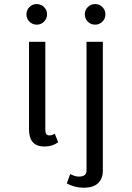

<svg xmlns="http://www.w3.org/2000/svg" viewBox="-20 -703 640 932"><path d="M304.2 187.5 320.8 141.7Q343.3 154.2 362.5 154.2Q400 154.2 400 125V-500H479.2V125Q479.2 165 455.4 186.7Q431.7 208.3 387.5 208.3Q342.5 208.3 304.2 187.5ZM477.1 -668.8Q491.7 -654.2 491.7 -633.3Q491.7 -612.5 477.1 -597.9Q462.5 -583.3 441.7 -583.3Q420.8 -583.3 406.2 -597.9Q391.7 -612.5 391.7 -633.3Q391.7 -654.2 406.2 -668.8Q420.8 -683.3 441.7 -683.3Q462.5 -683.3 477.1 -668.8ZM262.5 -12.5Q234.2 8.3 195.8 8.3Q120.8 8.3 120.8 -75V-500H200V-75Q200 -59.2 204.2 -52.5Q208.3 -45.8 220.8 -45.8Q233.3 -45.8 245.8 -54.2ZM193.8 -668.8Q208.3 -654.2 208.3 -633.3Q208.3 -612.5 193.8 -597.9Q179.2 -583.3 158.3 -583.3Q137.5 -583.3 122.9 -597.9Q108.3 -612.5 108.3 -633.3Q108.3 -654.2 122.9 -668.8Q137.5 -683.3 158.3 -683.3Q179.2 -683.3 193.8 -668.8Z"/></svg>

Font: BoonBaan
Style: Regular
Weight: 400
Designer: Sungsit Sawaiwan
Foundry: FontUni
Version: Version 2.0